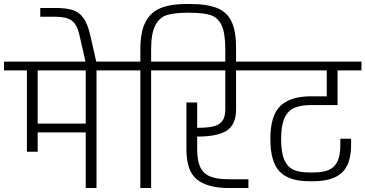

<svg xmlns="http://www.w3.org/2000/svg" viewBox="-30 -943 1833 963"><path d="M574 -634V-590H454V0H400V-279H159V-182H105V-590H-10V-634ZM400 -323V-590H159V-323Z M368 -769Q356 -821 329.5 -840Q303 -859 247 -859H172V-903H247Q301 -903 333.5 -893Q366 -883 387.5 -854Q409 -825 422 -769L455 -624H401Z M1154 -695V-598H1100V-695Q1100 -777 1081.5 -816Q1063 -855 1027 -867Q991 -879 922 -879H906Q843 -879 806 -867Q769 -855 748.5 -815Q728 -775 728 -695V-634H848V-590H728V0H674V-590H554V-634H674V-695Q674 -781 698.5 -830.5Q723 -880 773.5 -901.5Q824 -923 906 -923H922Q1010 -923 1060.5 -902Q1111 -881 1133 -831.5Q1155 -782 1154 -695Z M959 -258V-195Q959 -137 974.5 -104.5Q990 -72 1024 -58Q1058 -44 1116 -44H1216V0H1116Q1014 0 959.5 -41.5Q905 -83 905 -195V-429H959V-302H960Q1009 -302 1038.5 -308.5Q1068 -315 1084 -335Q1100 -355 1100 -395V-590H828V-634H1274V-590H1154V-395Q1154 -318 1107.5 -288Q1061 -258 960 -258Z M1380 -247Q1380 -178 1396 -141.5Q1412 -105 1442 -91.5Q1472 -78 1521 -78H1540Q1588 -78 1617.5 -90Q1647 -102 1662 -132Q1677 -162 1677 -217V-247H1731V-217Q1731 -120 1685 -77Q1639 -34 1540 -34H1521Q1420 -34 1373 -82Q1326 -130 1326 -247Q1326 -363 1376 -411.5Q1426 -460 1531 -460H1609V-590H1254V-634H1783V-590H1663V-416H1531Q1480 -416 1447.5 -402.5Q1415 -389 1397.5 -352Q1380 -315 1380 -247Z"/></svg>

Font: Biryani ExtraLight
Style: Regular
Weight: 275
Designer: Dan Reynolds and Mathieu Reguer
Foundry: Dan Reynolds and Mathieu Reguer
Version: Version 1.004; ttfautohint (v1.1) -l 5 -r 5 -G 72 -x 0 -D la